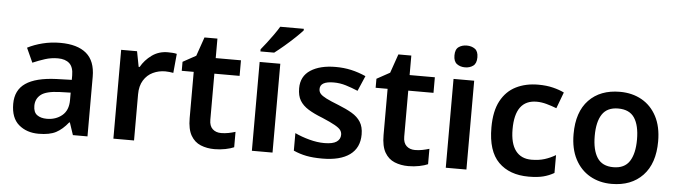

<svg xmlns="http://www.w3.org/2000/svg" viewBox="-48 -961 4114 1167"><g transform="rotate(5 2009.0 -378.0)"><path d="M297 -552Q402 -552 456.5 -506Q511 -460 511 -364V0H422L397 -75H393Q358 -31 319 -10.5Q280 10 213 10Q140 10 92 -31Q44 -72 44 -158Q44 -242 105.5 -284Q167 -326 292 -331L386 -334V-361Q386 -412 361 -434.5Q336 -457 291 -457Q250 -457 212.5 -445Q175 -433 138 -417L98 -505Q138 -526 189.5 -539Q241 -552 297 -552ZM320 -254Q237 -251 205 -225.5Q173 -200 173 -157Q173 -118 195.5 -101.5Q218 -85 255 -85Q310 -85 348 -116.5Q386 -148 386 -210V-256Z M953 -552Q966 -552 981.5 -551Q997 -550 1008 -547L997 -430Q987 -432 973 -433.5Q959 -435 948 -435Q908 -435 873 -418.5Q838 -402 816.5 -367.5Q795 -333 795 -281V0H669V-542H766L784 -448H790Q814 -491 856 -521.5Q898 -552 953 -552Z M1318 -91Q1341 -91 1363.5 -95.5Q1386 -100 1405 -106V-12Q1385 -3 1353 3.5Q1321 10 1286 10Q1240 10 1202 -5.5Q1164 -21 1142 -59Q1120 -97 1120 -165V-447H1047V-502L1127 -546L1167 -661H1246V-542H1400V-447H1246V-166Q1246 -128 1266 -109.5Q1286 -91 1318 -91Z M1640 0H1514V-542H1640ZM1764 -756Q1748 -738 1717.5 -709Q1687 -680 1654 -652Q1621 -624 1597 -606H1513V-619Q1528 -637 1548 -663Q1568 -689 1587.5 -716.5Q1607 -744 1620 -766H1764Z M2170 -157Q2170 -75 2111.5 -32.5Q2053 10 1944 10Q1887 10 1846.5 2Q1806 -6 1768 -23V-130Q1808 -111 1856.5 -98Q1905 -85 1948 -85Q2000 -85 2023 -101Q2046 -117 2046 -144Q2046 -160 2037 -172.5Q2028 -185 2001.5 -200Q1975 -215 1923 -237Q1871 -257 1836.5 -278.5Q1802 -300 1784.5 -329Q1767 -358 1767 -404Q1767 -477 1824.5 -514.5Q1882 -552 1978 -552Q2028 -552 2072.5 -542Q2117 -532 2162 -512L2122 -419Q2084 -435 2048 -446Q2012 -457 1974 -457Q1891 -457 1891 -410Q1891 -393 1901.5 -381Q1912 -369 1938.5 -355.5Q1965 -342 2014 -323Q2062 -304 2097 -283.5Q2132 -263 2151 -233Q2170 -203 2170 -157Z M2501 -91Q2524 -91 2546.5 -95.5Q2569 -100 2588 -106V-12Q2568 -3 2536 3.5Q2504 10 2469 10Q2423 10 2385 -5.5Q2347 -21 2325 -59Q2303 -97 2303 -165V-447H2230V-502L2310 -546L2350 -661H2429V-542H2583V-447H2429V-166Q2429 -128 2449 -109.5Q2469 -91 2501 -91Z M2760 -751Q2789 -751 2809.5 -736.5Q2830 -722 2830 -685Q2830 -648 2809.5 -633Q2789 -618 2760 -618Q2731 -618 2710.5 -633Q2690 -648 2690 -685Q2690 -722 2710.5 -736.5Q2731 -751 2760 -751ZM2823 -542V0H2697V-542Z M3203 10Q3086 10 3019 -57Q2952 -124 2952 -268Q2952 -368 2985.5 -430.5Q3019 -493 3078 -522.5Q3137 -552 3213 -552Q3264 -552 3304 -542Q3344 -532 3372 -518L3335 -419Q3304 -431 3273 -439.5Q3242 -448 3213 -448Q3081 -448 3081 -269Q3081 -182 3114.5 -138Q3148 -94 3211 -94Q3256 -94 3291 -105Q3326 -116 3358 -135V-26Q3327 -8 3291.5 1Q3256 10 3203 10Z M3969 -272Q3969 -137 3899 -63.5Q3829 10 3709 10Q3635 10 3577 -23Q3519 -56 3486 -119Q3453 -182 3453 -272Q3453 -407 3522.5 -479.5Q3592 -552 3712 -552Q3787 -552 3845 -519.5Q3903 -487 3936 -424.5Q3969 -362 3969 -272ZM3582 -272Q3582 -186 3612.5 -139Q3643 -92 3711 -92Q3779 -92 3809.5 -139Q3840 -186 3840 -272Q3840 -358 3809.5 -404Q3779 -450 3710 -450Q3643 -450 3612.5 -404Q3582 -358 3582 -272Z"/></g></svg>

Font: Noto Sans Gujarati SemiBold
Style: Regular
Weight: 600
Designer: Jelle Bosma - Monotype Design Team, Universal Thirst
Foundry: Monotype Imaging Inc.
Version: Version 2.106; ttfautohint (v1.8.4.7-5d5b)